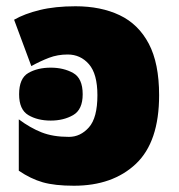

<svg xmlns="http://www.w3.org/2000/svg" viewBox="-20 -583 570 613"><path d="M221 -563Q302 -563 362 -534.5Q422 -506 455 -443.5Q488 -381 488 -279Q488 -130 414 -60Q340 10 216 10Q155 10 116.5 -1Q78 -12 40 -38V-202Q76 -175 112.5 -160.5Q149 -146 200 -146Q237 -146 264 -176.5Q291 -207 291 -279Q291 -347 264 -378Q237 -409 196 -409Q164 -409 136.5 -398.5Q109 -388 80 -372L25 -520Q58 -539 107 -551Q156 -563 221 -563ZM142 -367Q183 -367 213.5 -350Q244 -333 244 -282Q244 -233 213.5 -215.5Q183 -198 142 -198Q100 -198 70.5 -215.5Q41 -233 41 -282Q41 -333 70.5 -350Q100 -367 142 -367Z"/></svg>

Font: Noto Sans Black
Style: Regular
Weight: 900
Designer: Monotype Design Team
Foundry: Monotype Imaging Inc.
Version: Version 2.007